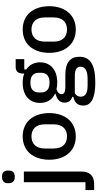

<svg xmlns="http://www.w3.org/2000/svg" viewBox="462 -1250 996 1967"><g transform="rotate(-90 960.5 -266.0)"><path d="M78 -520H187V70C187 150 148 200 60 200H-3V111H78ZM133 -613C88 -613 68 -637 68 -670V-687C68 -720 88 -744 133 -744C178 -744 197 -720 197 -687V-670C197 -637 178 -613 133 -613Z M547 12C475 12 414 -14 373 -62C332 -109 308 -177 308 -260C308 -343 332 -411 373 -459C414 -506 475 -532 547 -532C619 -532 680 -506 721 -459C762 -411 786 -343 786 -260C786 -177 762 -109 721 -62C680 -14 619 12 547 12ZM547 -78C622 -78 671 -124 671 -216V-304C671 -396 622 -442 547 -442C472 -442 423 -396 423 -304V-216C423 -124 472 -78 547 -78Z M1363 49C1363 157 1286 212 1099 212C1014 212 956 200 918 179C880 158 863 127 863 87C863 30 896 -1 952 -13V-24C913 -37 893 -63 893 -104C893 -157 934 -184 985 -196V-200C924 -229 890 -283 890 -354C890 -461 964 -532 1097 -532C1134 -532 1165 -527 1191 -516V-530C1191 -577 1212 -604 1259 -604H1339V-516H1233V-495C1280 -464 1306 -414 1306 -354C1306 -249 1231 -178 1098 -178C1073 -178 1050 -181 1030 -186C1003 -177 980 -161 980 -134C980 -106 1006 -95 1053 -95H1181C1309 -95 1363 -40 1363 49ZM1261 61C1261 25 1238 2 1166 2H990C966 16 954 36 954 62C954 105 985 133 1066 133H1134C1219 133 1261 109 1261 61ZM1098 -257C1162 -257 1199 -285 1199 -345V-365C1199 -425 1162 -453 1098 -453C1034 -453 997 -425 997 -365V-345C997 -285 1034 -257 1098 -257Z M1642 12C1570 12 1509 -14 1468 -62C1427 -109 1403 -177 1403 -260C1403 -343 1427 -411 1468 -459C1509 -506 1570 -532 1642 -532C1714 -532 1775 -506 1816 -459C1857 -411 1881 -343 1881 -260C1881 -177 1857 -109 1816 -62C1775 -14 1714 12 1642 12ZM1642 -78C1717 -78 1766 -124 1766 -216V-304C1766 -396 1717 -442 1642 -442C1567 -442 1518 -396 1518 -304V-216C1518 -124 1567 -78 1642 -78Z"/></g></svg>

Font: Plexus Sans Medium
Style: Regular
Weight: 500
Version: Version 2.001;PS 002.001;hotconv 1.0.70;makeotf.lib2.5.58329